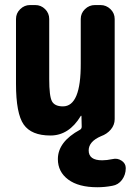

<svg xmlns="http://www.w3.org/2000/svg" viewBox="-20 -540 540 779"><path d="M436.5 105.5Q456.1 100.6 473.1 111.8Q490.2 123 490.2 141.6V142.6Q490.2 168.9 475.1 189.5Q460 210 435.5 213.9Q405.3 219.7 375 219.7Q298.8 219.7 256.8 188.5Q214.8 157.2 214.8 105.5Q214.8 35.2 304.7 -13.7Q311.5 -17.6 311.5 -26.4L310.5 -69.3Q310.5 -70.3 309.6 -70.3Q307.6 -70.3 307.6 -69.3Q259.8 9.8 184.6 9.8Q107.4 9.8 76.2 -34.7Q44.9 -79.1 44.9 -200.2V-462.9Q44.9 -486.3 62 -502.9Q79.1 -519.5 101.6 -519.5H123Q146.5 -519.5 163.1 -502.9Q179.7 -486.3 179.7 -462.9V-219.7Q179.7 -149.4 190.9 -128.9Q202.1 -108.4 235.4 -108.4Q308.6 -108.4 307.6 -283.2V-462.9Q307.6 -486.3 324.7 -502.9Q341.8 -519.5 365.2 -519.5H387.7Q411.1 -519.5 428.2 -502.9Q445.3 -486.3 445.3 -462.9V-56.6Q445.3 -33.2 429.7 -14.6Q414.1 3.9 389.6 12.7Q339.8 34.2 339.8 70.3Q339.8 110.4 394.5 110.4Q413.1 110.4 436.5 105.5Z"/></svg>

Font: Rounded Mgen+ 2m bold
Style: Bold
Weight: 700
Designer: [Source Han Sans]
Ryoko NISHIZUKA  (kana & ideographs); Paul D. Hunt (Latin, Greek & Cyrillic); Wenlong ZHANG  (bopomofo
Version: Version 1.059.20150602